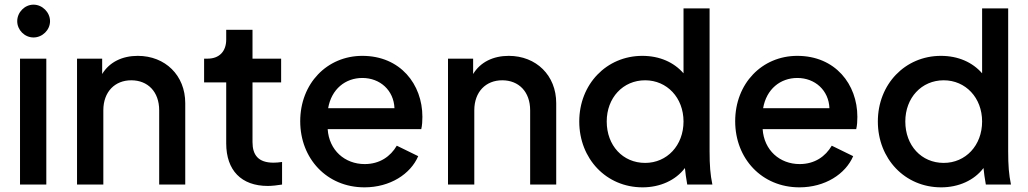

<svg xmlns="http://www.w3.org/2000/svg" viewBox="-20 -793 4418 825"><path d="M66 0H179V-541H66ZM54 -702C54 -664 86 -632 124 -632C162 -632 195 -664 195 -702C195 -740 162 -773 124 -773C86 -773 54 -740 54 -702Z M311 0H424V-319C424 -399 474 -448 544 -448C615 -448 664 -399 664 -319V0H776V-350C776 -469 690 -553 572 -553C505 -553 450 -526 419 -475V-541H311Z M1131 6C1149 6 1174 3 1192 0V-97C1179 -95 1165 -94 1155 -94C1090 -94 1065 -127 1065 -182V-439H1188V-541H1065V-665H952V-623C952 -572 922 -541 872 -541H857V-439H952V-177C952 -61 1017 6 1131 6Z M1546 12C1656 12 1744 -45 1777 -122L1685 -167C1658 -121 1612 -88 1547 -88C1462 -88 1394 -147 1388 -238H1790C1794 -254 1795 -274 1795 -291C1795 -431 1700 -553 1537 -553C1385 -553 1270 -434 1270 -272C1270 -112 1384 12 1546 12ZM1390 -328C1404 -410 1464 -458 1537 -458C1613 -458 1672 -405 1675 -328Z M1905 0H2018V-319C2018 -399 2068 -448 2138 -448C2209 -448 2258 -399 2258 -319V0H2370V-350C2370 -469 2284 -553 2166 -553C2099 -553 2044 -526 2013 -475V-541H1905Z M2741 12C2816 12 2883 -18 2923 -71C2925 -50 2928 -28 2933 0H3041C3032 -44 3029 -81 3029 -144V-757H2917V-478C2876 -525 2815 -553 2740 -553C2586 -553 2469 -431 2469 -271C2469 -111 2585 12 2741 12ZM2587 -271C2587 -373 2657 -448 2752 -448C2846 -448 2917 -373 2917 -271C2917 -168 2846 -93 2752 -93C2656 -93 2587 -168 2587 -271Z M3415 12C3525 12 3613 -45 3646 -122L3554 -167C3527 -121 3481 -88 3416 -88C3331 -88 3263 -147 3257 -238H3659C3663 -254 3664 -274 3664 -291C3664 -431 3569 -553 3406 -553C3254 -553 3139 -434 3139 -272C3139 -112 3253 12 3415 12ZM3259 -328C3273 -410 3333 -458 3406 -458C3482 -458 3541 -405 3544 -328Z M4024 12C4099 12 4166 -18 4206 -71C4208 -50 4211 -28 4216 0H4324C4315 -44 4312 -81 4312 -144V-757H4200V-478C4159 -525 4098 -553 4023 -553C3869 -553 3752 -431 3752 -271C3752 -111 3868 12 4024 12ZM3870 -271C3870 -373 3940 -448 4035 -448C4129 -448 4200 -373 4200 -271C4200 -168 4129 -93 4035 -93C3939 -93 3870 -168 3870 -271Z"/></svg>

Font: Mluvka SemiBold
Style: Regular
Weight: 600
Designer: Modified by Jiří Krblich, Original typeface by Gumpita Rahayu
Foundry: Gumpita Rahayu & Jiří Krblich
Version: Version 2.000;Glyphs 3.1.1 (3134)